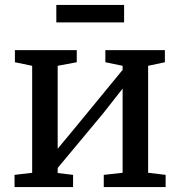

<svg xmlns="http://www.w3.org/2000/svg" viewBox="-20 -759 731 779"><path d="M39 0V-49.5L110.5 -58V-492L40.5 -506.5V-555.5H291.5V-506.5L214 -492V-155.5L287 -243.5L477.5 -475.5V-492L407.5 -506.5V-555.5H649V-506.5L581 -492V-58L652 -49.5V0H401V-49.5L477.5 -58V-399.5L398.5 -299L214 -77.5V-57L276.5 -49.5V0ZM483.5 -739V-668H208.5V-739Z"/></svg>

Font: Merriweather
Style: Regular
Weight: 400
Designer: Eben Sorkin
Foundry: Eben Sorkin
Version: Version 2.100; ttfautohint (v1.7.19-72a1) -l 8 -r 50 -G 200 